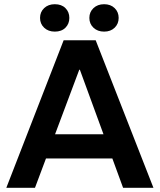

<svg xmlns="http://www.w3.org/2000/svg" viewBox="-20 -891 758 911"><path d="M10 0 282 -700H434L708 0H564L359 -560H356L146 0ZM179 -139V-254H535V-139ZM240 -741Q209 -741 189.5 -759.5Q170 -778 170 -806Q170 -834 189.5 -852.5Q209 -871 240 -871Q272 -871 290.5 -852.5Q309 -834 309 -806Q309 -778 290.5 -759.5Q272 -741 240 -741ZM474 -741Q443 -741 423.5 -759.5Q404 -778 404 -806Q404 -834 423.5 -852.5Q443 -871 474 -871Q505 -871 524 -852.5Q543 -834 543 -806Q543 -778 524 -759.5Q505 -741 474 -741Z"/></svg>

Font: REM Medium Medium
Style: Regular
Weight: 500
Version: Version 1.005;gftools[0.9.28]